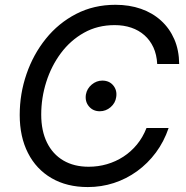

<svg xmlns="http://www.w3.org/2000/svg" viewBox="-20 -758 766 789"><path d="M340.8 10.7Q254.9 10.7 191.9 -25.9Q128.9 -62.5 95 -129.2Q61 -195.8 61 -285.6Q61 -372.6 88.9 -453.6Q116.7 -534.7 168.5 -598.9Q220.2 -663.1 292.7 -700.7Q365.2 -738.3 454.6 -738.3Q511.7 -738.3 559.3 -721.7Q606.9 -705.1 641.8 -673.3Q676.8 -641.6 696.3 -596.7Q715.8 -551.8 716.3 -495.1H626Q624 -533.7 610.4 -563.2Q596.7 -592.8 573.5 -613.3Q550.3 -633.8 519.3 -644.3Q488.3 -654.8 451.2 -654.8Q380.9 -654.8 325.2 -623.5Q269.5 -592.3 230.2 -539.6Q190.9 -486.8 170.2 -421.4Q149.4 -356 149.4 -287.1Q149.4 -220.2 173.1 -172.1Q196.8 -124 240.5 -98.4Q284.2 -72.8 344.2 -72.8Q383.3 -72.8 419.4 -83.3Q455.6 -93.8 486.8 -114Q518.1 -134.3 542.5 -163.8Q566.9 -193.4 582 -231.9H672.9Q653.8 -175.8 620.6 -131.1Q587.4 -86.4 543.2 -54.4Q499 -22.5 447.8 -5.9Q396.5 10.7 340.8 10.7ZM390.1 -300.8Q362.3 -300.8 345.5 -320.8Q328.6 -340.8 333 -369.6Q337.4 -394 356.9 -410.4Q376.5 -426.8 400.4 -426.8Q429.2 -426.8 445.6 -406.7Q461.9 -386.7 457.5 -358.9Q454.1 -334.5 434.6 -317.6Q415 -300.8 390.1 -300.8Z"/></svg>

Font: Inter 24pt
Style: Italic
Weight: 400
Italic angle: -9.3988°
Designer: Rasmus Andersson
Foundry: rsms
Version: Version 4.001;git-66647c0bb